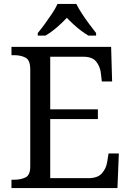

<svg xmlns="http://www.w3.org/2000/svg" viewBox="-20 -951 663 971"><path d="M38 0V-42H51Q84 -42 108.5 -53.5Q133 -65 133 -109V-600Q133 -647 109 -659.5Q85 -672 51 -672H38V-714H542L547 -539H495L490 -582Q486 -615 466.5 -639.5Q447 -664 402 -664H234V-398H475V-349H234V-50H427Q474 -50 495.5 -74.5Q517 -99 522 -132L529 -175H581L574 0ZM171 -784Q187 -803 206 -829Q225 -855 243 -882Q261 -909 271 -931H366Q377 -909 394.5 -882Q412 -855 431.5 -829Q451 -803 466 -784V-771H427Q408 -782 388.5 -797Q369 -812 351 -828.5Q333 -845 318 -861Q296 -837 267.5 -812.5Q239 -788 210 -771H171Z"/></svg>

Font: Noto Serif Vithkuqi
Style: Regular
Weight: 400
Version: Version 1.005